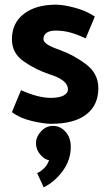

<svg xmlns="http://www.w3.org/2000/svg" viewBox="-20 -518 472 822"><path d="M347 -354Q312 -370 282 -378.5Q252 -387 218 -387Q193 -387 179.5 -377.5Q166 -368 166 -351Q166 -339 182.5 -328Q199 -317 236 -304Q297 -282 349 -242.5Q401 -203 401 -140Q401 -68 349.5 -28Q298 12 199 12Q168 12 116.5 0Q65 -12 31 -38L70 -132Q105 -116 137.5 -107.5Q170 -99 197 -99Q233 -99 252 -109Q271 -119 271 -135Q271 -155 252 -171Q233 -187 192 -200Q134 -219 82.5 -254.5Q31 -290 31 -350Q31 -419 82 -458.5Q133 -498 220 -498Q251 -498 300 -485Q349 -472 386 -447ZM207 21Q238 21 260.5 46Q283 71 283 111Q283 167 248.5 214Q214 261 167 284L139 223Q152 218 168 203Q184 188 190 167Q173 167 153.5 145Q134 123 134 95Q134 68 155.5 44.5Q177 21 207 21Z"/></svg>

Font: Palanquin
Style: Bold
Weight: 700
Designer: Pria Ravichandran
Version: Version 1.0.4